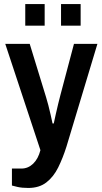

<svg xmlns="http://www.w3.org/2000/svg" viewBox="-20 -743 507 950"><path d="M105 -616V-723H201V-616ZM282 -616V-723H379V-616ZM120 187Q89 187 67 182Q45 177 39 175V91H86Q119 91 144 67Q169 43 180 0L6 -526H127L208 -262Q213 -246 219 -223Q225 -200 230.5 -175.5Q236 -151 240 -132H246Q250 -152 256 -178Q262 -204 268 -229.5Q274 -255 279 -273L346 -526H462L309 -18Q291 39 268 85.5Q245 132 209.5 159.5Q174 187 120 187Z"/></svg>

Font: Archivo SemiCondensed SemiBold
Style: Regular
Weight: 600
Width: 4
Designer: Hector Gatti
Foundry: Omnibus-Type
Version: Version 2.001; ttfautohint (v1.8.3)